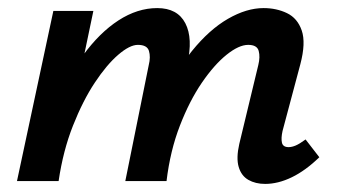

<svg xmlns="http://www.w3.org/2000/svg" viewBox="-20 -448 835 475"><path d="M636 7Q612 7 594.5 -3Q577 -13 570.5 -35Q564 -57 572 -92L619 -287Q624 -307 620 -322Q616 -337 594 -337Q571 -337 540.5 -312.5Q510 -288 479.5 -243.5Q449 -199 425 -137Q401 -75 392 0H320Q342 -108 377 -188.5Q412 -269 455 -322Q498 -375 544 -401.5Q590 -428 632 -428Q664 -428 690 -415.5Q716 -403 726.5 -372.5Q737 -342 723 -289L679 -124Q675 -106 677.5 -95Q680 -84 694 -84Q702 -84 711.5 -88Q721 -92 736 -103L770 -59Q736 -26 702 -9.5Q668 7 636 7ZM22 0 112 -421H211L123 0ZM60 0Q80 -97 112 -175.5Q144 -254 185 -310.5Q226 -367 273 -397.5Q320 -428 369 -428Q419 -428 438.5 -390.5Q458 -353 443 -289L375 0H290L348 -287Q353 -307 348.5 -322Q344 -337 321 -337Q301 -337 272.5 -312.5Q244 -288 214.5 -243.5Q185 -199 160.5 -137Q136 -75 125 0Z"/></svg>

Font: Ysabeau
Style: Bold Italic
Weight: 700
Italic angle: -12°
Designer: Christian Thalmann (Catharsis Fonts)
Version: Version 2.002